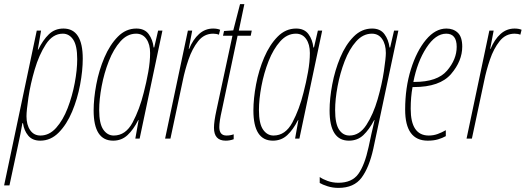

<svg xmlns="http://www.w3.org/2000/svg" viewBox="-61 -675 2560 935"><path d="M136 -15Q104 -15 86 -41Q68 -67 68 -109Q68 -136 77.5 -200.5Q87 -265 108 -336.5Q129 -408 162.5 -459.5Q196 -511 245 -511Q276 -511 295.5 -482Q315 -453 315 -387Q315 -335 303 -271Q291 -207 268.5 -148.5Q246 -90 212.5 -52.5Q179 -15 136 -15ZM-41 228H-15L27 32Q33 5 38.5 -23Q44 -51 48 -75H51Q56 -39 76.5 -14.5Q97 10 135 10Q186 10 225 -29.5Q264 -69 290 -131Q316 -193 329 -262Q342 -331 342 -389Q342 -536 248 -536Q206 -536 177 -508Q148 -480 125 -433H123L139 -526H118Z M493 -15Q462 -15 442 -44Q422 -73 422 -139Q422 -191 434 -255Q446 -319 469 -377.5Q492 -436 525.5 -473.5Q559 -511 602 -511Q634 -511 652 -485Q670 -459 670 -417Q670 -375 661 -324.5Q652 -274 639 -224Q619 -143 585 -79Q551 -15 493 -15ZM490 10Q531 10 560 -17Q589 -44 612 -90H614L598 0H619L730 -526H709L690 -444H687Q683 -482 663 -509Q643 -536 603 -536Q552 -536 513 -496.5Q474 -457 447.5 -395Q421 -333 408 -264Q395 -195 395 -137Q395 10 490 10Z M743 0H769L829 -282Q839 -332 857 -385Q875 -438 904 -474.5Q933 -511 977 -511Q993 -511 1005 -506L1011 -530Q997 -536 977 -536Q938 -536 908.5 -509.5Q879 -483 860 -437H858L875 -526H854Z M1038 10Q1058 10 1077 3V-21Q1061 -15 1042 -15Q1007 -15 1007 -56Q1007 -84 1019 -136L1096 -501H1160L1165 -526H1102L1129 -655H1108L1075 -527L1030 -524L1025 -501H1071L993 -138Q981 -83 981 -53Q981 10 1038 10Z M1271 -15Q1240 -15 1220 -44Q1200 -73 1200 -139Q1200 -191 1212 -255Q1224 -319 1247 -377.5Q1270 -436 1303.5 -473.5Q1337 -511 1380 -511Q1412 -511 1430 -485Q1448 -459 1448 -417Q1448 -375 1439 -324.5Q1430 -274 1417 -224Q1397 -143 1363 -79Q1329 -15 1271 -15ZM1268 10Q1309 10 1338 -17Q1367 -44 1390 -90H1392L1376 0H1397L1508 -526H1487L1468 -444H1465Q1461 -482 1441 -509Q1421 -536 1381 -536Q1330 -536 1291 -496.5Q1252 -457 1225.5 -395Q1199 -333 1186 -264Q1173 -195 1173 -137Q1173 10 1268 10Z M1641 -15Q1609 -15 1590 -44Q1571 -73 1571 -139Q1571 -191 1583 -255Q1595 -319 1617.5 -377.5Q1640 -436 1673.5 -473.5Q1707 -511 1750 -511Q1782 -511 1800 -485Q1818 -459 1818 -417Q1818 -393 1808.5 -328.5Q1799 -264 1778 -191.5Q1757 -119 1723.5 -67Q1690 -15 1641 -15ZM1587 240Q1663 240 1700 190Q1737 140 1757 49L1879 -526H1858L1839 -444H1836Q1831 -482 1811 -509Q1791 -536 1751 -536Q1700 -536 1661 -496.5Q1622 -457 1596 -395Q1570 -333 1557 -264Q1544 -195 1544 -137Q1544 10 1638 10Q1680 10 1708.5 -17Q1737 -44 1761 -90H1763Q1759 -70 1754.5 -52Q1750 -34 1748 -24L1734 41Q1715 129 1684 172Q1653 215 1587 215Q1559 215 1534 206Q1509 197 1496 187V216Q1509 224 1534 232Q1559 240 1587 240Z M2022 10Q2051 10 2072.5 3.5Q2094 -3 2110 -12V-41Q2091 -30 2070.5 -22.5Q2050 -15 2027 -15Q1939 -15 1939 -145Q1939 -203 1948 -251H1954Q2081 -251 2135.5 -314.5Q2190 -378 2190 -448Q2190 -495 2168.5 -515.5Q2147 -536 2113 -536Q2059 -536 2013.5 -481.5Q1968 -427 1940 -337.5Q1912 -248 1912 -141Q1912 10 2022 10ZM1952 -276Q1971 -374 2015.5 -442.5Q2060 -511 2112 -511Q2163 -511 2163 -447Q2163 -386 2116 -331Q2069 -276 1957 -276Z M2211 0H2237L2297 -282Q2307 -332 2325 -385Q2343 -438 2372 -474.5Q2401 -511 2445 -511Q2461 -511 2473 -506L2479 -530Q2465 -536 2445 -536Q2406 -536 2376.5 -509.5Q2347 -483 2328 -437H2326L2343 -526H2322Z"/></svg>

Font: Noto Sans Display Condensed Thin
Style: Italic
Weight: 250
Width: 3
Italic angle: -12°
Designer: Monotype Design Team
Foundry: Monotype Imaging Inc.
Version: Version 1.900